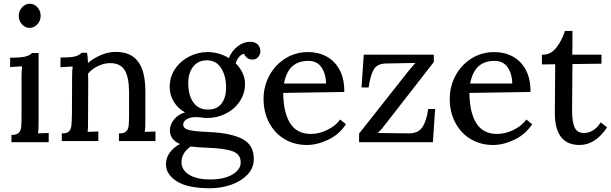

<svg xmlns="http://www.w3.org/2000/svg" viewBox="-20 -753 3261 1025"><path d="M80 -668Q80 -695 98 -714Q116 -733 139 -733Q163 -733 180 -714Q197 -695 197 -668Q197 -642 179 -623Q161 -604 138 -604Q115 -604 97.5 -623Q80 -642 80 -668ZM240 6H41V-33H42Q68 -32 79.5 -43.5Q91 -55 93 -74.5Q95 -94 95 -138V-345Q95 -368 98 -399L34 -395V-445H35Q94 -445 117 -451.5Q140 -458 151 -470H186V-96Q186 -59 183 -41L240 -43Z M810 0H615V-41Q642 -40 653.5 -51.5Q665 -63 667 -82.5Q669 -102 669 -145V-265Q668 -343 645 -379.5Q622 -416 568 -416Q536 -416 503.5 -400.5Q471 -385 450 -360Q451 -351 451 -328L450 -103Q450 -66 448 -49L505 -51V0H310V-41Q337 -40 348 -51.5Q359 -63 361 -81.5Q363 -100 364 -145L365 -345Q365 -379 368 -398L303 -394V-446Q361 -446 381.5 -452Q402 -458 415 -470V-471H445V-469Q448 -453 450 -415V-417Q482 -444 521 -460Q560 -476 598 -476Q678 -476 717 -424.5Q756 -373 756 -265V-103Q756 -66 753 -49L810 -51Z M1238 -415Q1261 -393 1274.5 -364.5Q1288 -336 1288 -305Q1288 -254 1260 -212Q1232 -170 1185.5 -146.5Q1139 -123 1087 -123Q1070 -123 1055 -126Q1037 -128 1025 -128Q996 -128 977 -116.5Q958 -105 958 -88Q958 -66 990.5 -58.5Q1023 -51 1101 -48Q1217 -42 1276 -10Q1335 22 1335 95Q1335 144 1301 179.5Q1267 215 1213.5 233.5Q1160 252 1102 252Q982 252 924 215Q866 178 866 124Q866 88 888 59.5Q910 31 941 16Q887 -7 887 -57Q887 -88 909.5 -115.5Q932 -143 968 -153Q930 -174 908 -209.5Q886 -245 886 -289Q886 -343 915 -385.5Q944 -428 990.5 -451.5Q1037 -475 1087 -475Q1149 -475 1202 -443Q1217 -481 1248.5 -505.5Q1280 -530 1316 -530Q1341 -530 1355.5 -516Q1370 -502 1370 -478Q1370 -464 1359 -449.5Q1348 -435 1328 -435Q1311 -435 1299.5 -444Q1288 -453 1283 -466Q1253 -459 1238 -415ZM1187 -286Q1187 -348 1160.5 -389.5Q1134 -431 1085 -431Q1038 -431 1011.5 -397.5Q985 -364 985 -309Q985 -244 1012.5 -206Q1040 -168 1090 -168Q1138 -168 1162.5 -200Q1187 -232 1187 -286ZM949 113Q949 155 990 180Q1031 205 1101 205Q1177 205 1221 178.5Q1265 152 1265 114Q1265 70 1222 54.5Q1179 39 1092 36Q1036 34 998 29Q949 63 949 113Z M1618 21Q1553 21 1500.5 -9.5Q1448 -40 1417.5 -96.5Q1387 -153 1387 -226Q1387 -291 1417.5 -348.5Q1448 -406 1502.5 -440.5Q1557 -475 1625 -475Q1680 -475 1724 -451Q1768 -427 1793.5 -379Q1819 -331 1818 -262H1817L1491 -257H1492Q1493 -152 1529 -95Q1565 -38 1640 -38Q1684 -38 1728.5 -60Q1773 -82 1795 -114H1797L1827 -90Q1791 -35 1732 -7Q1673 21 1618 21ZM1496 -307H1721Q1720 -358 1696.5 -393Q1673 -428 1626 -428Q1573 -428 1540.5 -399Q1508 -370 1496 -307Z M2033 -84Q2030 -80 2020 -67.5Q2010 -55 1996 -43H1995L2159 -41Q2212 -40 2234.5 -73.5Q2257 -107 2266 -171H2303L2291 6H1897V-40L2156 -368Q2189 -408 2198 -417L2039 -414Q1993 -413 1975 -381.5Q1957 -350 1948 -286H1910L1922 -461H2296V-422Z M2612 21Q2547 21 2494.5 -9.5Q2442 -40 2411.5 -96.5Q2381 -153 2381 -226Q2381 -291 2411.5 -348.5Q2442 -406 2496.5 -440.5Q2551 -475 2619 -475Q2674 -475 2718 -451Q2762 -427 2787.5 -379Q2813 -331 2812 -262H2811L2485 -257H2486Q2487 -152 2523 -95Q2559 -38 2634 -38Q2678 -38 2722.5 -60Q2767 -82 2789 -114H2791L2821 -90Q2785 -35 2726 -7Q2667 21 2612 21ZM2490 -307H2715Q2714 -358 2690.5 -393Q2667 -428 2620 -428Q2567 -428 2534.5 -399Q2502 -370 2490 -307Z M3036 -519 3035 -461H3191V-413L3036 -411L3034 -165Q3034 -101 3048 -72Q3062 -43 3099 -43Q3123 -43 3146.5 -57.5Q3170 -72 3186 -99H3188L3221 -73Q3158 21 3074 21Q2941 21 2942 -153L2944 -410L2873 -409V-461Q2919 -459 2949.5 -498Q2980 -537 2996 -588H3036Z"/></svg>

Font: Sumana
Style: Regular
Weight: 400
Designer: Cyreal, Alexei Vanyashin (Devanagari), Olga Karpushina (Latin)
Foundry: Cyreal
Version: Version 1.015;PS 001.015;hotconv 1.0.70;makeotf.lib2.5.58329